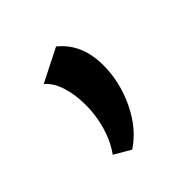

<svg xmlns="http://www.w3.org/2000/svg" viewBox="-98 -201 474 474"><g transform="rotate(-45 139.0 36.5)"><path d="M66 168Q86 140 96 105Q106 70 106 34Q106 -3 96.5 -32Q87 -61 69 -76L156 -120Q206 -80 206 -5Q206 54 179.5 109Q153 164 109 193Z"/></g></svg>

Font: Ysabeau SC Semibold
Style: Regular
Weight: 600
Designer: Christian Thalmann (Catharsis Fonts)
Version: Version 0.003